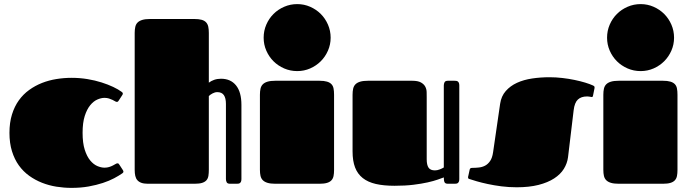

<svg xmlns="http://www.w3.org/2000/svg" viewBox="-20 -892 3353 932"><path d="M380.9 -247.1Q380.9 -197.8 391.4 -165Q401.9 -132.3 418 -113Q434.1 -93.8 452.6 -85.9Q471.2 -78.1 487.3 -78.1Q499.5 -78.1 509.8 -81.3Q520 -84.5 527.8 -88.6Q535.6 -92.8 541 -95.9Q546.4 -99.1 549.3 -99.1Q553.7 -99.1 555.4 -97.7Q557.1 -96.2 559.6 -92.3L576.7 -65.9Q579.1 -62 579.1 -59.1Q579.1 -55.7 577.1 -53.7Q575.2 -51.8 573.2 -50.3Q557.1 -39.1 533.7 -26.6Q510.3 -14.2 479.2 -3.9Q448.2 6.3 410.2 13.2Q372.1 20 327.1 20Q290.5 20 253.9 14.2Q217.3 8.3 183.8 -4.9Q150.4 -18.1 121.6 -38.8Q92.8 -59.6 71.5 -89.1Q50.3 -118.7 38.1 -158Q25.9 -197.3 25.9 -247.1Q25.9 -296.9 38.1 -336.2Q50.3 -375.5 71.5 -405Q92.8 -434.6 121.6 -455.3Q150.4 -476.1 183.8 -489.3Q217.3 -502.4 253.9 -508.3Q290.5 -514.2 327.1 -514.2Q367.2 -514.2 404.3 -508.1Q441.4 -502 472.9 -491.9Q504.4 -481.9 529.5 -470Q554.7 -458 570.3 -446.3Q572.3 -444.8 574.2 -442.9Q576.2 -440.9 576.2 -437.5Q576.2 -434.1 573.7 -430.7L556.6 -404.3Q554.2 -400.4 552.5 -398.9Q550.8 -397.5 546.4 -397.5Q543.5 -397.5 538.6 -400.4Q533.7 -403.3 526.4 -407Q519 -410.6 509.3 -413.8Q499.5 -417 487.3 -417Q471.2 -417 452.6 -408.9Q434.1 -400.9 418 -381.3Q401.9 -361.8 391.4 -329.1Q380.9 -296.4 380.9 -247.1Z M993.7 -490.7Q1004.4 -499 1019.5 -504.4Q1034.7 -509.8 1052.7 -509.8Q1099.6 -509.8 1125.7 -477.5Q1151.9 -445.3 1151.9 -382.8V-22.9Q1151.9 -14.6 1149.7 -10Q1147.5 -5.4 1144.3 -3.2Q1141.1 -1 1136.7 -0.5Q1132.3 0 1127.9 0H1096.7Q1084 0 1080.3 -7.3Q1076.7 -14.6 1076.7 -22.9V-387.7Q1076.7 -415.5 1066.7 -430.2Q1056.6 -444.8 1034.7 -444.8Q1023.4 -444.8 1012 -438.7Q1000.5 -432.6 993.7 -425.8V-68.4Q993.7 -51.3 991.7 -38.6Q989.7 -25.9 982.4 -17.3Q975.1 -8.8 961.4 -4.4Q947.8 0 924.3 0H698.2Q679.2 0 666.7 -4.4Q654.3 -8.8 647 -17.1Q639.6 -25.4 636.7 -38.1Q633.8 -50.8 633.8 -67.9V-731.9Q633.8 -748.5 636.7 -761.5Q639.6 -774.4 647.9 -782.7Q656.2 -791 670.9 -795.4Q685.5 -799.8 709 -799.8H922.9Q944.8 -799.8 958.7 -795.9Q972.7 -792 980.5 -783.4Q988.3 -774.9 991 -762.2Q993.7 -749.5 993.7 -731.9Z M1241.7 -432.1Q1241.7 -448.7 1244.6 -461.7Q1247.6 -474.6 1255.9 -482.9Q1264.2 -491.2 1278.8 -495.6Q1293.5 -500 1316.9 -500H1530.8Q1553.2 -500 1567.1 -495.8Q1581.1 -491.7 1588.9 -483.4Q1596.7 -475.1 1599.1 -462.4Q1601.6 -449.7 1601.6 -432.1V-66.9Q1601.6 -50.3 1599.1 -37.8Q1596.7 -25.4 1588.9 -16.8Q1581.1 -8.3 1567.1 -4.2Q1553.2 0 1530.8 0H1316.9Q1293.5 0 1278.8 -4.4Q1264.2 -8.8 1255.9 -17.1Q1247.6 -25.4 1244.6 -38.1Q1241.7 -50.8 1241.7 -67.9ZM1259.8 -709Q1259.8 -742.7 1272.7 -772.5Q1285.6 -802.2 1307.6 -824.2Q1329.6 -846.2 1359.4 -859.1Q1389.2 -872.1 1422.9 -872.1Q1456.1 -872.1 1485.6 -859.1Q1515.1 -846.2 1537.1 -824.2Q1559.1 -802.2 1572 -772.5Q1585 -742.7 1585 -709Q1585 -675.8 1572 -646.2Q1559.1 -616.7 1537.1 -594.7Q1515.1 -572.8 1485.6 -559.8Q1456.1 -546.9 1422.9 -546.9Q1389.2 -546.9 1359.4 -559.8Q1329.6 -572.8 1307.6 -594.7Q1285.6 -616.7 1272.7 -646.2Q1259.8 -675.8 1259.8 -709Z M2051.3 -119.1Q2051.3 -91.3 2060.3 -78.1Q2069.3 -64.9 2091.3 -64.9Q2102.5 -64.9 2115 -69.8Q2127.4 -74.7 2134.3 -79.1V-477.1Q2134.3 -485.4 2137.9 -492.7Q2141.6 -500 2154.3 -500H2185.5Q2189.9 -500 2194.3 -499.5Q2198.7 -499 2201.9 -496.8Q2205.1 -494.6 2207.3 -490Q2209.5 -485.4 2209.5 -477.1V-22.9Q2209.5 -14.6 2207.3 -10Q2205.1 -5.4 2201.9 -3.2Q2198.7 -1 2194.3 -0.5Q2189.9 0 2185.5 0H2154.3Q2141.6 0 2137.9 -7.3Q2134.3 -14.6 2134.3 -30.8Q2123.5 -26.9 2104.2 -20Q2085 -13.2 2055.7 -6.6Q2026.4 0 1986.6 4.9Q1946.8 9.8 1895.5 9.8Q1842.8 9.8 1804.4 1Q1766.1 -7.8 1741 -27.6Q1715.8 -47.4 1703.6 -79.1Q1691.4 -110.8 1691.4 -157.2V-432.1Q1691.4 -448.7 1694.3 -461.7Q1697.3 -474.6 1705.6 -482.9Q1713.9 -491.2 1728.5 -495.6Q1743.2 -500 1766.6 -500H1980.5Q2008.8 -500 2023.4 -491.7Q2038.1 -483.4 2044.4 -471.2Q2050.8 -459 2051 -444.8Q2051.3 -430.7 2051.3 -418.9Z M2647.5 -517.1Q2678.7 -517.1 2710 -513.4Q2741.2 -509.8 2769.3 -503.9Q2797.4 -498 2820.6 -491Q2843.8 -483.9 2858.4 -477.1Q2860.8 -476.1 2863.5 -474.1Q2866.2 -472.2 2866.2 -466.8Q2866.2 -465.3 2865.7 -462.9Q2865.2 -460.4 2864.7 -458L2858.9 -429.2Q2857.9 -423.3 2856.2 -422.1Q2854.5 -420.9 2853 -420.9Q2850.6 -420.9 2843.8 -422.4Q2836.9 -423.8 2829.1 -423.8Q2801.3 -423.8 2785.2 -408.9Q2769 -394 2764.6 -356.9L2737.3 -128.9Q2733.4 -98.6 2717 -72.3Q2700.7 -45.9 2669.9 -25.9Q2639.2 -5.9 2594 5.6Q2548.8 17.1 2488.3 17.1Q2450.2 17.1 2414.1 12.5Q2377.9 7.8 2347.4 1.2Q2316.9 -5.4 2294.2 -12Q2271.5 -18.6 2260.3 -22.5Q2256.3 -23.4 2254.2 -25.1Q2252 -26.9 2252 -30.8Q2252 -32.7 2252.4 -35.2Q2252.9 -37.6 2253.9 -41L2259.8 -68.4Q2260.7 -72.3 2263.2 -74.7Q2265.6 -77.1 2272 -77.1Q2288.1 -77.1 2304.4 -78.9Q2320.8 -80.6 2334.7 -87.9Q2348.6 -95.2 2359.1 -110.4Q2369.6 -125.5 2373.5 -152.8L2407.7 -388.2Q2413.1 -425.3 2435.1 -450.2Q2457 -475.1 2489.5 -490Q2522 -504.9 2563 -511Q2604 -517.1 2647.5 -517.1Z M2908.7 -432.1Q2908.7 -448.7 2911.6 -461.7Q2914.6 -474.6 2922.9 -482.9Q2931.2 -491.2 2945.8 -495.6Q2960.4 -500 2983.9 -500H3197.8Q3220.2 -500 3234.1 -495.8Q3248 -491.7 3255.9 -483.4Q3263.7 -475.1 3266.1 -462.4Q3268.6 -449.7 3268.6 -432.1V-66.9Q3268.6 -50.3 3266.1 -37.8Q3263.7 -25.4 3255.9 -16.8Q3248 -8.3 3234.1 -4.2Q3220.2 0 3197.8 0H2983.9Q2960.4 0 2945.8 -4.4Q2931.2 -8.8 2922.9 -17.1Q2914.6 -25.4 2911.6 -38.1Q2908.7 -50.8 2908.7 -67.9ZM2926.8 -709Q2926.8 -742.7 2939.7 -772.5Q2952.6 -802.2 2974.6 -824.2Q2996.6 -846.2 3026.4 -859.1Q3056.2 -872.1 3089.8 -872.1Q3123 -872.1 3152.6 -859.1Q3182.1 -846.2 3204.1 -824.2Q3226.1 -802.2 3239 -772.5Q3252 -742.7 3252 -709Q3252 -675.8 3239 -646.2Q3226.1 -616.7 3204.1 -594.7Q3182.1 -572.8 3152.6 -559.8Q3123 -546.9 3089.8 -546.9Q3056.2 -546.9 3026.4 -559.8Q2996.6 -572.8 2974.6 -594.7Q2952.6 -616.7 2939.7 -646.2Q2926.8 -675.8 2926.8 -709Z"/></svg>

Font: Fascinate Cyrillic
Style: Regular
Weight: 900
Designer: Denis Ignatov
Foundry: Astigmatic (AOETI)
Version: Version 1.00 November 30, 2018, initial release